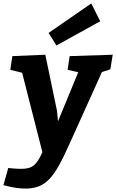

<svg xmlns="http://www.w3.org/2000/svg" viewBox="-45 -859 677 1119"><path d="M202 28C168 103 145 125 77 125C42 125 3 120 3 120L-25 220C-25 220 42 240 102 240C225 240 273 173 358 -16L549 -439L598 -455L612 -540L361 -532L349 -452L411 -438L293 -152L287 -214L219 -540L27 -532L15 -452L84 -435ZM539 -735 487 -839 238 -667 284 -594Z"/></svg>

Font: Bitter
Style: Bold Italic
Weight: 700
Designer: Sol Matas
Foundry: Sol Matas
Version: Version 1.002